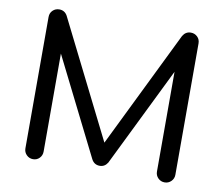

<svg xmlns="http://www.w3.org/2000/svg" viewBox="-84 -883 1149 986"><g transform="rotate(10 491.0 -390.5)"><path d="M148 0Q128 0 114 -14Q100 -28 100 -48V-733Q100 -754 114 -767.5Q128 -781 148 -781Q176 -781 190 -756L511 -114H478L792 -756Q807 -781 834 -781Q854 -781 868 -767.5Q882 -754 882 -733V-48Q882 -28 868 -14Q854 0 834 0Q814 0 800 -14Q786 -28 786 -48V-604L805 -607L532 -50Q517 -26 491 -26Q461 -26 447 -55L175 -599L195 -604V-48Q195 -28 181.5 -14Q168 0 148 0Z"/></g></svg>

Font: Comfortaa SemiBold
Style: Regular
Weight: 600
Designer: Johan Aakerlund
Foundry: Johan Aakerlund
Version: Version 3.104; ttfautohint (v1.8.1.43-b0c9)